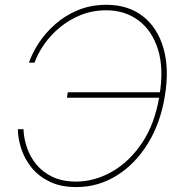

<svg xmlns="http://www.w3.org/2000/svg" viewBox="-20 -757 741 787"><path d="M292.5 9.8Q228.5 9.8 183.1 -12.5Q137.7 -34.7 109.1 -70.3Q80.6 -106 67.1 -147.5Q53.7 -189 53.2 -227.5H76.2Q77.6 -190.4 90.3 -152.6Q103 -114.7 128.9 -83Q154.8 -51.3 195.3 -32Q235.8 -12.7 292 -12.7Q366.7 -12.7 438 -52.7Q509.3 -92.8 562 -170.9Q614.7 -249 633.3 -363.3Q652.3 -476.6 627.4 -554.9Q602.5 -633.3 546.6 -674.1Q490.7 -714.8 416 -714.8Q359.4 -714.8 311.5 -695.6Q263.7 -676.3 225.6 -644.8Q187.5 -613.3 161.1 -575.4Q134.8 -537.6 121.6 -500H98.6Q111.8 -539.1 138.9 -580.6Q166 -622.1 206.3 -657.7Q246.6 -693.4 299.3 -715.3Q352.1 -737.3 416 -737.3Q505.9 -737.3 565.9 -690.2Q626 -643.1 650.1 -559.1Q674.3 -475.1 655.8 -363.3Q637.7 -252 585.7 -168Q533.7 -84 458 -37.1Q382.3 9.8 292.5 9.8ZM254.4 -356.4 257.8 -378.9H645.5L642.1 -356.4Z"/></svg>

Font: Inter 20pt Thin
Style: Italic
Weight: 250
Italic angle: -9.3988°
Version: Version 4.001;git-66647c0bb